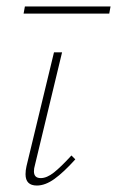

<svg xmlns="http://www.w3.org/2000/svg" viewBox="-20 -570 362 594"><path d="M57 -550H322L318 -528H53ZM59 -31Q59 -43 62 -56L147 -408H172L88 -59Q85 -49 85 -40Q85 -19 106 -19Q125 -19 147 -36.5Q169 -54 201 -89L213 -77Q177 -37 148.5 -16.5Q120 4 94 4Q59 4 59 -31Z"/></svg>

Font: Ysabeau Infant Extralight
Style: Italic
Weight: 200
Italic angle: -12°
Designer: Christian Thalmann (Catharsis Fonts)
Version: Version 0.003